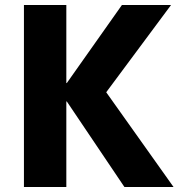

<svg xmlns="http://www.w3.org/2000/svg" viewBox="-20 -750 742 770"><path d="M246 -730V-417H248L469 -730H666L406 -380L676 0H479L248 -343H246V0H76V-730Z"/></svg>

Font: Mplus 1p ExtraBold
Style: Regular
Weight: 800
Version: Version 1.061